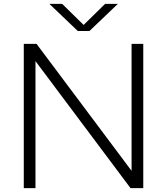

<svg xmlns="http://www.w3.org/2000/svg" viewBox="-20 -965 857 985"><path d="M655 -740H715V0H649.5L162 -651.5V0H102V-740H167.5L655 -88.5ZM519 -945H584.5L439 -806H379L233.5 -945H299L409 -837Z"/></svg>

Font: Encode Sans Expanded Light
Style: Regular
Weight: 300
Width: 7
Designer: Multiple Designers
Foundry: Impallari Type
Version: Version 2.000